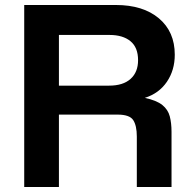

<svg xmlns="http://www.w3.org/2000/svg" viewBox="-20 -749 776 769"><path d="M77 0V-729H444Q553 -729 616.5 -675.5Q680 -622 680 -530Q680 -468 648.5 -421.5Q617 -375 560 -357Q607 -347 630 -328.5Q653 -310 660 -283Q667 -256 667 -221V0H528V-202Q528 -246 513.5 -268Q499 -290 451 -290H216V0ZM419 -609H216V-406H417Q473 -406 503 -433Q533 -460 533 -508Q533 -559 502.5 -584Q472 -609 419 -609Z"/></svg>

Font: BDO Grotesk DemiBold
Style: Regular
Weight: 600
Designer: Deni Anggara
Foundry: Lokal Container
Version: Version 2.000